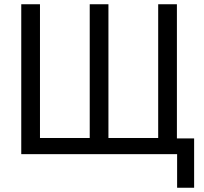

<svg xmlns="http://www.w3.org/2000/svg" viewBox="-20 -725 961 903"><path d="M813 158V0H80V-705H168V-76H402V-705H490V-76H724V-705H812V-74H893V158Z"/></svg>

Font: Nunito Sans 10pt Condensed Medium
Style: Regular
Weight: 500
Width: 3
Designer: Vernon Adams
Foundry: Vernon Adams
Version: Version 3.101;gftools[0.9.27]